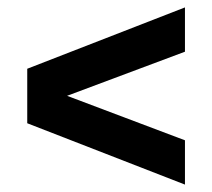

<svg xmlns="http://www.w3.org/2000/svg" viewBox="-20 -639 572 518"><path d="M479 -141 53.5 -306.5V-453.5L479 -619V-499.5L161 -380.5L479 -260.5Z"/></svg>

Font: Encode Sans SmCnd
Style: Bold
Weight: 700
Width: 4
Designer: Multiple Designers
Foundry: Impallari Type
Version: Version 3.002; ttfautohint (v1.8.3) -l 8 -r 50 -G 200 -x 14 